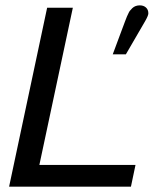

<svg xmlns="http://www.w3.org/2000/svg" viewBox="-20 -697 581 717"><path d="M14 0 156 -668H252L127 -81H486L469 0ZM401 -494Q403 -499 410.5 -519.5Q418 -540 428 -566.5Q438 -593 446.5 -616Q455 -639 460 -648Q463 -656 474 -666.5Q485 -677 502 -677Q516 -677 525 -669Q534 -661 534 -647Q534 -639 522 -618L450 -494Z"/></svg>

Font: Atkinson Hyperlegible
Style: Italic
Weight: 400
Italic angle: -12°
Designer: Elliott Scott, Megan Eiswerth, Linus Boman, Theodore Petrosky
Foundry: Braille Institute
Version: Version 1.006; ttfautohint (v1.8.3)